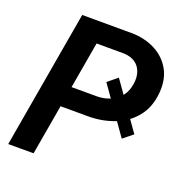

<svg xmlns="http://www.w3.org/2000/svg" viewBox="-129 -821 877 931"><g transform="rotate(20 310.0 -355.5)"><path d="M408.7 -486.3 573.2 -253.4 522.9 -212.9 358.9 -445.3ZM332.5 -258.8 147 -259.3 165.5 -364.7 336.9 -364.3Q375.5 -364.3 407.5 -377.7Q439.5 -391.1 460.4 -417.7Q481.4 -444.3 486.8 -484.4Q491.7 -518.1 482.2 -544.9Q472.7 -571.8 450 -587.4Q427.2 -603 392.1 -604.5L250.5 -605L145.5 0H14.6L137.7 -710.9L396 -710.4Q462.4 -709 514.9 -681.9Q567.4 -654.8 595.9 -605Q624.5 -555.2 618.7 -485.4Q612.3 -408.2 571.3 -357.7Q530.3 -307.1 467.3 -283Q404.3 -258.8 332.5 -258.8Z"/></g></svg>

Font: Roboto SemiBold
Style: Italic
Weight: 600
Designer: Christian Robertson
Foundry: Google
Version: Version 3.009; 2024